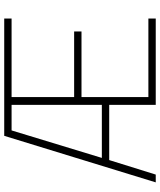

<svg xmlns="http://www.w3.org/2000/svg" viewBox="54 -794 740 887"><g transform="rotate(-90 423.5 -350.0)"><path d="M383 0V-215H128L61 0H25L240 -700H782V-666H419V-377H722V-343H419V-34H782V0ZM265 -666 138 -249H383V-666Z"/></g></svg>

Font: TitilliumMaps29L
Style: 1 wt
Weight: 100
Designer: Campivisivi
Foundry: Accademia di Belle Arti di Urbino and students of MA course of Visual design
Version: Version 001.001